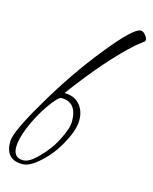

<svg xmlns="http://www.w3.org/2000/svg" viewBox="-212 -591 702 880"><g transform="rotate(15 139.0 -151.0)"><path d="M-21 215Q-101 215 -101 130Q-101 83 -4 -80Q44 -162 95.5 -237Q147 -312 202 -380Q312 -517 346 -517Q358 -517 368 -504Q379 -492 379 -482Q379 -474 373 -471L340 -445Q226 -344 82 -150Q128 -150 154 -121Q180 -92 180 -47Q180 -3 147 59Q131 90 110.5 117.5Q90 145 65 168Q16 215 -21 215ZM-22 197Q8 197 48 155Q69 134 87 110Q105 86 119 58Q149 2 149 -32Q149 -124 75 -124Q59 -124 18 -65Q-21 -7 -44.5 51Q-68 109 -68 146Q-68 197 -22 197Z"/></g></svg>

Font: Qwigley
Style: Regular
Weight: 400
Designer: Robert E. Leuschke
Foundry: Robert E. Leuschke
Version: Version 1.010; ttfautohint (v1.8.3)